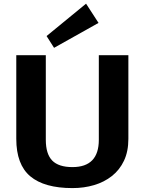

<svg xmlns="http://www.w3.org/2000/svg" viewBox="-20 -995 773 1026"><path d="M367.2 10.1Q216.9 10.1 141.9 -52.8Q67 -115.7 67 -253.2V-700H224.8V-248Q224.8 -172.2 259 -137.1Q293.3 -102.1 367.2 -102.1Q508.1 -102.1 508.1 -248V-700H666V-253.2Q666 -185.9 642.7 -136.5Q619.5 -87.1 578.2 -54.5Q536.9 -21.9 482.9 -5.9Q428.8 10.1 367.2 10.1ZM506.5 -872.6 268.9 -739.4 228.9 -802.4 439.9 -975.4Z"/></svg>

Font: Pathway Extreme 8pt Thin
Style: Regular
Weight: 100
Designer: Eduardo Rodriguez Tunni
Foundry: Eduardo Rodriguez Tunni
Version: Version 1.000